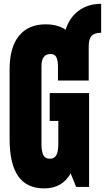

<svg xmlns="http://www.w3.org/2000/svg" viewBox="-20 -997 560 1024"><path d="M215.3 7.8Q122.6 7.8 76.9 -57.6Q31.2 -123 31.2 -255.9V-626.5Q31.2 -744.1 81.1 -805.7Q130.9 -867.2 222.7 -867.2Q288.6 -867.2 330.1 -838.4Q349.6 -902.3 399.2 -939.5Q448.7 -976.6 519.5 -976.6V-822.3Q484.9 -822.3 469 -805.9Q453.1 -789.6 453.1 -748V-567.4H289.1V-643.6Q289.1 -674.8 280.5 -691.9Q272 -709 250 -709Q201.2 -709 201.2 -645V-228.5Q201.2 -190.4 210.9 -170.4Q220.7 -150.4 245.6 -150.4Q271 -150.4 281 -170.4Q291 -190.4 291 -229.5V-352.1H245.1V-500.5H455.1V0H386.2L356.9 -72.3Q312 7.8 215.3 7.8Z"/></svg>

Font: Anton
Style: Regular
Weight: 400
Designer: Vernon Adams, Tural Alisoy
Foundry: Vernon Adams
Version: Version 2.300